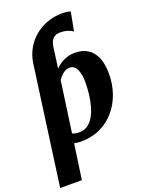

<svg xmlns="http://www.w3.org/2000/svg" viewBox="-194 -932 987 1281"><g transform="rotate(-20 299.5 -291.5)"><path d="M3 254 118.5 -588.5Q126 -641.5 150.8 -686.8Q175.5 -732 214.8 -765.8Q254 -799.5 304.5 -818.2Q355 -837 414.5 -837Q431.5 -837 447 -835Q462.5 -833 472.5 -828.5L447 -696Q428.5 -709 407 -715.2Q385.5 -721.5 359 -721.5Q336.5 -721.5 321 -713.8Q305.5 -706 296 -689.8Q286.5 -673.5 282.5 -647L262.5 -499Q277.5 -515.5 298.5 -529.5Q319.5 -543.5 345.5 -552Q371.5 -560.5 402.5 -560.5Q457 -560.5 494.2 -536.5Q531.5 -512.5 550.8 -466Q570 -419.5 570 -352Q570 -277.5 547 -212Q524 -146.5 481 -96.5Q438 -46.5 377.2 -18Q316.5 10.5 241 10.5Q229.5 10.5 217 9Q204.5 7.5 192.5 5.5L157 254ZM253 -51.5Q286 -51.5 310.8 -69Q335.5 -86.5 353 -116.2Q370.5 -146 381.5 -185.2Q392.5 -224.5 397.5 -268Q402.5 -311.5 402.5 -355.5Q402.5 -406.5 386.8 -442.8Q371 -479 335.5 -479Q317.5 -479 302.2 -470.5Q287 -462 274.5 -449Q262 -436 252.5 -421.5L202 -61Q212 -56 224.2 -53.8Q236.5 -51.5 253 -51.5Z"/></g></svg>

Font: Merriweather 36pt Black
Style: Italic
Weight: 900
Italic angle: -7.8°
Version: Version 2.101